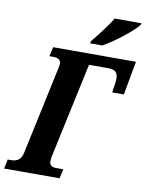

<svg xmlns="http://www.w3.org/2000/svg" viewBox="-138 -1001 820 1071"><g transform="rotate(10 271.5 -465.5)"><path d="M312 -771 315 -784Q331 -803 351 -829Q371 -855 390.5 -881.5Q410 -908 423 -931H575L572 -921Q562 -908 540.5 -888Q519 -868 491 -846Q463 -824 434 -804Q405 -784 381 -771ZM-39 0 -28 -53H-5Q18 -53 34 -65.5Q50 -78 56 -107L163 -607Q166 -620 166 -629Q166 -646 155 -653.5Q144 -661 127 -661H101L113 -714H582L547 -523H481L489 -576Q489 -582 490 -589.5Q491 -597 491 -602Q491 -629 478 -640.5Q465 -652 435 -652H327L210 -107Q208 -93 208 -85Q208 -68 218.5 -60.5Q229 -53 246 -53H287L275 0Z"/></g></svg>

Font: Noto Serif ExtraCondensed ExtraBold
Style: Italic
Weight: 800
Width: 2
Italic angle: -12°
Designer: Monotype Design Team
Foundry: Monotype Imaging Inc.
Version: Version 2.013